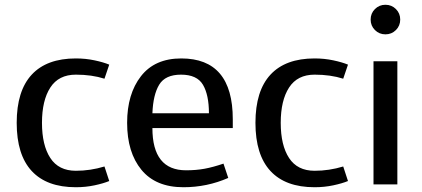

<svg xmlns="http://www.w3.org/2000/svg" viewBox="-20 -773 1768 805"><path d="M418 -75 438 -14Q414 -4 376.5 4Q339 12 298 12Q176 12 113 -56Q50 -124 50 -258Q50 -392 113 -460Q176 -528 298 -528Q339 -528 376.5 -520Q414 -512 438 -502L418 -443Q365 -460 298 -460Q226 -460 191 -406Q156 -352 156 -258Q156 -164 191 -110.5Q226 -57 298 -57Q359 -57 418 -75Z M513 -258Q513 -134 573 -61Q633 12 749 12Q848 12 937 -27L917 -87Q873 -72 837.5 -65.5Q802 -59 760 -59Q619 -59 619 -236H956V-273Q956 -528 740 -528Q629 -528 571 -453.5Q513 -379 513 -258ZM739 -460Q806 -460 831 -417.5Q856 -375 856 -298H619Q622 -376 647.5 -418Q673 -460 739 -460Z M1419 -75 1439 -14Q1415 -4 1377.5 4Q1340 12 1299 12Q1177 12 1114 -56Q1051 -124 1051 -258Q1051 -392 1114 -460Q1177 -528 1299 -528Q1340 -528 1377.5 -520Q1415 -512 1439 -502L1419 -443Q1366 -460 1299 -460Q1227 -460 1192 -406Q1157 -352 1157 -258Q1157 -164 1192 -110.5Q1227 -57 1299 -57Q1360 -57 1419 -75Z M1596 -753Q1622 -753 1640 -735Q1658 -717 1658 -691Q1658 -665 1640 -647Q1622 -629 1596 -629Q1570 -629 1552 -647Q1534 -665 1534 -691Q1534 -717 1552 -735Q1570 -753 1596 -753ZM1546 -516H1646V0H1546Z"/></svg>

Font: Voces
Style: Regular
Weight: 400
Designer: Ana Paula Megda, Pablo Ugerman
Foundry: Ana Paula Megda, Pablo Ugerman
Version: Version 1.100